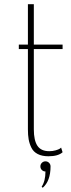

<svg xmlns="http://www.w3.org/2000/svg" viewBox="-20 -723 335 908"><path d="M219 64Q219 133 182 165L177 160Q195 133 195 88Q185 88 178 81Q171 74 171 64Q171 54 178 47Q185 40 195 40Q205 40 212 47Q219 54 219 64ZM69 -512H112V-703H140V-512H276V-491H140V-111Q140 -59 157 -33.5Q174 -8 213 -8Q229 -8 243 -12Q257 -16 263 -20L269 -25L276 -3Q255 16 209 16Q179 16 158.5 5.5Q138 -5 128.5 -24.5Q119 -44 115.5 -64Q112 -84 112 -111V-491H69Z"/></svg>

Font: Spartan MB
Style: Regular
Weight: 250
Designer: Matt Bailey
Foundry: Matt Bailey
Version: Version 1.000